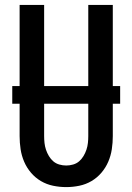

<svg xmlns="http://www.w3.org/2000/svg" viewBox="-20 -755 540 783"><path d="M250 8Q223 8 196.5 2.5Q170 -3 147 -16.5Q124 -30 106.5 -50.5Q89 -71 78.5 -95.5Q68 -120 64 -146.5Q60 -173 60 -200V-735H160V-200Q160 -186 161.5 -172Q163 -158 167.5 -144.5Q172 -131 179.5 -118.5Q187 -106 197.5 -97Q208 -88 222 -84Q236 -80 250 -80Q264 -80 278 -84Q292 -88 302.5 -97Q313 -106 320.5 -118.5Q328 -131 332.5 -144.5Q337 -158 338.5 -172Q340 -186 340 -200V-735H440V-200Q440 -173 436 -146.5Q432 -120 421.5 -95.5Q411 -71 393.5 -50.5Q376 -30 353 -16.5Q330 -3 303.5 2.5Q277 8 250 8ZM470 -332H30V-404H470Z"/></svg>

Font: Iosevka Term Curly Semibold
Style: Regular
Weight: 600
Designer: Belleve Invis
Foundry: Belleve Invis
Version: Version 32.3.0